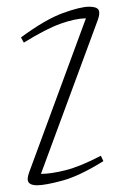

<svg xmlns="http://www.w3.org/2000/svg" viewBox="-20 -542 378 572"><path d="M67 -29 236 -487.5Q204.5 -487 160.8 -471.5Q117 -456 51 -415L42.5 -430.5Q115 -484 167.2 -503Q219.5 -522 245.5 -522Q268 -522 273.5 -512.8Q279 -503.5 271.5 -483L102 -24Q132 -24 175 -34.8Q218 -45.5 280.5 -78L288 -62Q216.5 -17.5 165.5 -3.8Q114.5 10 90 10Q71.5 10 65.2 1.2Q59 -7.5 67 -29Z"/></svg>

Font: Newsreader Caption ExtraLight
Style: Italic
Weight: 275
Italic angle: -17°
Designer: Hugues Gentile
Foundry: Production Type
Version: Version 1.001